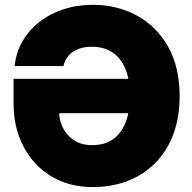

<svg xmlns="http://www.w3.org/2000/svg" viewBox="-20 -757 789 787"><path d="M359.9 9.8Q263.2 9.8 190.4 -34.2Q117.7 -78.1 76.7 -155.8Q35.6 -233.4 35.6 -333V-434.1H580.6V-293H188L222.2 -298.8Q222.2 -266.1 237.3 -234.6Q252.4 -203.1 282.5 -182.6Q312.5 -162.1 357.9 -162.1Q409.2 -162.1 443.4 -186.3Q477.5 -210.4 495.1 -255.9Q512.7 -301.3 512.7 -365.2Q512.7 -428.2 494.6 -473.1Q476.6 -518.1 441.7 -541.7Q406.7 -565.4 356.4 -565.4Q333 -565.4 313.5 -560.1Q293.9 -554.7 279.1 -544.7Q264.2 -534.7 254.2 -519.8Q244.1 -504.9 240.2 -486.3H40Q45.9 -541.5 72 -587.4Q98.1 -633.3 141.4 -667Q184.6 -700.7 240.5 -719Q296.4 -737.3 360.8 -737.3Q459.5 -737.3 540 -693.8Q620.6 -650.4 668.5 -566.7Q716.3 -482.9 716.3 -362.3Q716.3 -275.9 690.7 -207.3Q665 -138.7 617.7 -90.1Q570.3 -41.5 504.9 -15.9Q439.5 9.8 359.9 9.8Z"/></svg>

Font: Inter 16pt Black
Style: Regular
Weight: 900
Version: Version 4.001;git-66647c0bb